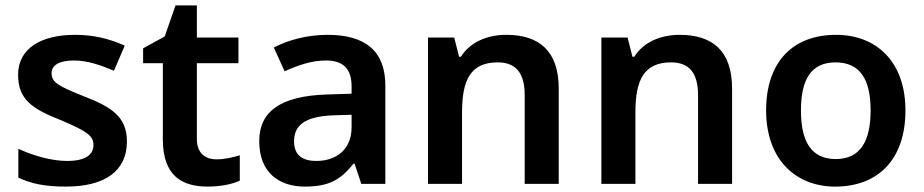

<svg xmlns="http://www.w3.org/2000/svg" viewBox="-20 -681 3422 711"><path d="M450 -157C450 -250 391 -285 294 -323C196 -362 171 -376 171 -410C171 -440 200 -457 254 -457C304 -457 352 -440 402 -419L442 -512C382 -539 324 -552 258 -552C131 -552 47 -501 47 -404C47 -313 99 -278 203 -237C308 -193 326 -176 326 -144C326 -108 297 -85 228 -85C171 -85 101 -105 48 -130V-23C98 0 148 10 224 10C369 10 450 -48 450 -157Z M781 -91C739 -91 709 -115 709 -166V-447H863V-542H709V-661H630L590 -546L510 -502V-447H583V-165C583 -28 656 10 749 10C796 10 841 1 868 -12V-106C843 -98 812 -91 781 -91Z M1193 -552C1118 -552 1047 -533 994 -505L1034 -417C1083 -439 1133 -457 1187 -457C1247 -457 1282 -430 1282 -361V-334L1188 -331C1021 -325 940 -270 940 -158C940 -43 1012 10 1109 10C1199 10 1242 -16 1289 -75H1293L1318 0H1407V-364C1407 -492 1333 -552 1193 -552ZM1216 -254 1282 -256V-210C1282 -127 1225 -85 1151 -85C1102 -85 1069 -105 1069 -157C1069 -215 1105 -250 1216 -254Z M1855 -552C1787 -552 1722 -527 1687 -471H1680L1662 -542H1565V0H1691V-265C1691 -384 1722 -450 1823 -450C1892 -450 1923 -409 1923 -328V0H2049V-353C2049 -493 1976 -552 1855 -552Z M2497 -552C2429 -552 2364 -527 2329 -471H2322L2304 -542H2207V0H2333V-265C2333 -384 2364 -450 2465 -450C2534 -450 2565 -409 2565 -328V0H2691V-353C2691 -493 2618 -552 2497 -552Z M3333 -272C3333 -452 3226 -552 3076 -552C2916 -552 2817 -452 2817 -272C2817 -92 2925 10 3073 10C3233 10 3333 -92 3333 -272ZM2946 -272C2946 -387 2984 -450 3074 -450C3165 -450 3204 -387 3204 -272C3204 -157 3165 -92 3075 -92C2984 -92 2946 -157 2946 -272Z"/></svg>

Font: Noto Sans Bengali SemiBold
Style: Regular
Weight: 600
Designer: Jelle Bosma - Monotype Design Team
Foundry: Monotype Imaging Inc.
Version: Version 2.003